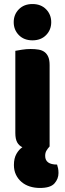

<svg xmlns="http://www.w3.org/2000/svg" viewBox="-20 -731 322 952"><path d="M48 -621Q48 -659 73.5 -685Q99 -711 141 -711Q183 -711 208.5 -685Q234 -659 234 -621Q234 -583 208.5 -557Q183 -531 141 -531Q99 -531 73.5 -557Q48 -583 48 -621ZM91 -1Q74 -9 65 -25.5Q56 -42 56 -72V-479Q67 -481 88.5 -484.5Q110 -488 132 -488Q154 -488 171.5 -485Q189 -482 201 -473Q213 -464 219.5 -448.5Q226 -433 226 -408V-5Q216 6 210 16.5Q204 27 204 42Q204 85 263 85Q266 94 268 104Q270 114 270 127Q270 156 250 178.5Q230 201 178 201Q151 201 127.5 193.5Q104 186 86.5 171Q69 156 59 135Q49 114 49 87Q49 54 61.5 32Q74 10 91 -1Z"/></svg>

Font: Baloo Bhaina
Style: Regular
Weight: 400
Designer: Manish Minz, Shuchita Grover and Ek Type
Foundry: Ek Type
Version: Version 1.443;PS 1.000;hotconv 16.6.51;makeotf.lib2.5.65220;